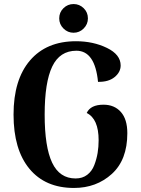

<svg xmlns="http://www.w3.org/2000/svg" viewBox="-20 -916 696 950"><path d="M273 -825Q273 -855 294 -875.5Q315 -896 344 -896Q373 -896 394 -875.5Q415 -855 415 -825Q415 -796 394 -775Q373 -754 344 -754Q315 -754 294 -775Q273 -796 273 -825ZM346 14Q204 14 125.5 -81Q47 -176 47 -349Q47 -522 128.5 -617Q210 -712 356 -712Q441 -712 509 -679Q577 -646 577 -592Q577 -559 547 -534.5Q517 -510 465 -511Q450 -665 358 -665Q276 -665 238.5 -587Q201 -509 201 -349Q201 -189 238 -111Q275 -33 354 -33Q388 -33 411.5 -51Q435 -69 446.5 -99Q458 -129 463 -159Q468 -189 468 -222Q468 -328 409 -357Q428 -398 492 -398Q546 -398 578 -362Q610 -326 610 -257Q610 -125 533.5 -55.5Q457 14 346 14Z"/></svg>

Font: Arima Koshi Bold
Style: Regular
Weight: 700
Designer: Joana Correia and Natanael Gama
Foundry: NDISCOVER
Version: Version 1.019;PS 001.019;hotconv 1.0.88;makeotf.lib2.5.64775